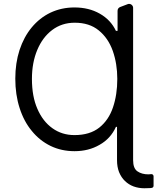

<svg xmlns="http://www.w3.org/2000/svg" viewBox="-20 -776 820 1000"><path d="M675.8 195Q649.9 185.4 630.7 166.5Q611.9 148.8 600.1 120.4Q589.5 93.4 589.5 58.2V-115.1H583.8Q556.1 -54 498.6 -21.7Q441.8 11.4 367.9 11.4Q300.1 11.4 243.3 -16Q186.1 -44 145.6 -94.1Q104.4 -143.5 82 -213.8Q59.7 -283 59.7 -366.5Q59.7 -447.1 81.7 -515.3Q104.4 -583.8 144.9 -632.8Q186.4 -682.9 242.5 -709.9Q300.1 -737.2 367.9 -737.2Q442.8 -737.2 499.6 -704.9Q557.2 -672.2 583.8 -615.1H592.3V-719.8Q592.3 -723.7 593.4 -726.9Q596.6 -735.4 605.5 -739.3L644.9 -754.3Q648.1 -755.7 652.3 -755.7Q660.9 -755.7 667.1 -749.6Q673.3 -743.6 673.3 -735.1V-707.4V-706.7V58.2Q673.3 101.2 696 116.5Q718.8 132.1 752.8 132.1Q759.9 132.1 767.4 131Q772.4 130.3 776.1 133.7Q779.8 137.1 779.8 142V191.8Q779.8 195.7 777.3 198.7Q774.9 201.7 771 202.4Q765.3 203.8 757.1 203.8Q740.1 204.5 731.5 204.5Q702.1 204.5 675.8 195ZM174.7 -209.2Q202.8 -143.8 253.2 -108Q302.9 -72.4 367.9 -72.4Q447.8 -72.4 497.2 -111.5Q546.2 -150.6 568.5 -217Q590.9 -283 590.9 -365.1Q590.9 -444.2 567.1 -511.7Q543.3 -578.1 494 -617.9Q445.3 -657.7 369.3 -657.7Q302.2 -657.7 251.8 -619.7Q201.7 -582 174 -515.6Q146.3 -449.6 146.3 -365.1Q146.3 -273.8 174.7 -209.2Z"/></svg>

Font: DeltaSans
Style: Regular
Weight: 400
Designer: Rasmus Andersson
Foundry: rsms
Version: Version 3.012